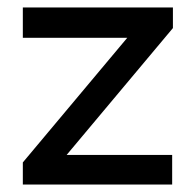

<svg xmlns="http://www.w3.org/2000/svg" viewBox="-20 -493 522 513"><path d="M41 0V-59L320 -392H41V-473H442V-418L158 -79H440V0Z"/></svg>

Font: Lil Grotesk Medium
Style: Regular
Weight: 500
Designer: Bastien Sozeau
Foundry: NBR — Bastien Sozeau
Version: Version 3.003; ttfautohint (v1.8.4.7-5d5b);gftools[0.9.33]